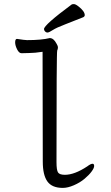

<svg xmlns="http://www.w3.org/2000/svg" viewBox="-20 -900 540 938"><path d="M287 18Q234 18 211.5 -13.5Q189 -45 189 -110L188 -647Q149 -641 123.5 -641Q98 -641 85 -640Q73 -640 63.5 -659Q54 -678 54 -693Q54 -710 63 -710Q101 -704 112 -704Q183 -704 223 -714Q242 -714 256 -687Q263 -676 263 -668Q263 -660 259.5 -653.5Q256 -647 256 -108Q256 -69 263.5 -57.5Q271 -46 297 -46Q344 -46 406 -87Q423 -100 432 -100Q440 -100 440 -89Q440 -79 427.5 -62Q415 -45 393 -26.5Q371 -8 341 5Q311 18 287 18ZM195 -758Q195 -778 330 -878Q333 -880 341 -880Q349 -880 363 -869Q394 -845 394 -826Q394 -820 387 -816Q343 -798 299.5 -781.5Q256 -765 237.5 -753Q219 -741 212 -741Q205 -741 200 -746.5Q195 -752 195 -758Z"/></svg>

Font: LXGW WenKai Mono Lite
Style: Regular
Weight: 400
Monospace: yes
Designer: LXGW / Fontworks Inc.
Foundry: LXGW / Fontworks Inc.
Version: Version 1.520; June 14, 2025